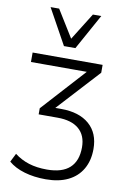

<svg xmlns="http://www.w3.org/2000/svg" viewBox="-101 -810 701 1059"><g transform="rotate(10 249.5 -281.0)"><path d="M232 189Q166 189 112 173Q58 157 23 127L47 79Q83 107 127.5 121Q172 135 229 135Q314 135 356.5 96Q399 57 399 -19Q399 -86 357.5 -121.5Q316 -157 238 -157H132V-191L369 -452V-434H40V-487H432V-443L197 -187L188 -208H249Q350 -208 406.5 -159Q463 -110 463 -21Q463 44 435.5 91.5Q408 139 356.5 164Q305 189 232 189ZM204 -552 94 -751H142L236 -599L331 -751H378L268 -552Z"/></g></svg>

Font: Nunito Sans 11pt Light
Style: Regular
Weight: 300
Version: Version 3.101;gftools[0.9.27]